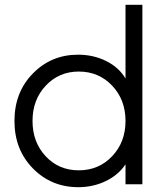

<svg xmlns="http://www.w3.org/2000/svg" viewBox="-20 -765 681 797"><path d="M501 -745H571V0H501V-83Q472 -39 419.5 -13.5Q367 12 305 12Q193 12 116.5 -66Q40 -144 40 -263Q40 -382 116.5 -460Q193 -538 304 -538Q368 -538 421 -511.5Q474 -485 501 -439ZM307 -468Q225 -468 170 -409.5Q115 -351 115 -263Q115 -175 169.5 -116.5Q224 -58 307 -58Q390 -58 445.5 -116.5Q501 -175 501 -263Q501 -351 445.5 -409.5Q390 -468 307 -468Z"/></svg>

Font: Plus Jakarta Display Light
Style: Regular
Weight: 300
Designer: Gumpita Rahayu
Foundry: Tokotype Studio
Version: Version 1.000;hotconv 1.0.109;makeotfexe 2.5.65596